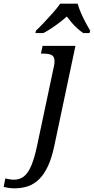

<svg xmlns="http://www.w3.org/2000/svg" viewBox="-160 -786 511 1046"><path d="M-82 240Q-97 240 -113.5 237.5Q-130 235 -140 232L-131 186Q-123 188 -109.5 190.5Q-96 193 -85 193Q-52 193 -29 174.5Q-6 156 11 115Q28 74 42 8L134 -426Q136 -434 136.5 -440.5Q137 -447 137 -452Q137 -479 120.5 -486.5Q104 -494 76 -494H63L72 -536H251L136 8Q122 75 101 119.5Q80 164 53 190.5Q26 217 -7.5 228.5Q-41 240 -82 240ZM36 -619Q56 -638 80.5 -664Q105 -690 129 -717Q153 -744 168 -766H263Q269 -744 280.5 -717Q292 -690 306 -664Q320 -638 331 -619L328 -606H293Q277 -617 260.5 -632Q244 -647 230 -663.5Q216 -680 204 -696Q186 -680 164.5 -663.5Q143 -647 120.5 -632Q98 -617 76 -606H33Z"/></svg>

Font: Noto Serif
Style: Italic
Weight: 400
Italic angle: -12°
Designer: Monotype Design Team
Foundry: Monotype Imaging Inc.
Version: Version 2.013